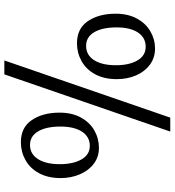

<svg xmlns="http://www.w3.org/2000/svg" viewBox="20 -833 803 883"><g transform="rotate(-90 421.5 -391.5)"><path d="M322 -10H258L521 -773H585ZM345 -519Q345 -462 322.5 -421Q300 -380 263 -359Q226 -338 183 -338Q141 -338 109.5 -362Q78 -386 61 -426.5Q44 -467 44 -514Q44 -572 66.5 -613.5Q89 -655 127 -676Q165 -697 209 -697Q277 -697 311 -646.5Q345 -596 345 -519ZM108 -518Q108 -456 130 -418Q152 -380 192 -380Q234 -380 257.5 -416Q281 -452 281 -515Q281 -580 259 -617.5Q237 -655 196 -655Q155 -655 131.5 -618.5Q108 -582 108 -518ZM800 -261Q800 -205 778 -164Q756 -123 719 -101.5Q682 -80 640 -80Q597 -80 565 -104Q533 -128 516 -168Q499 -208 499 -256Q499 -314 521.5 -355.5Q544 -397 582 -418Q620 -439 664 -439Q732 -439 766 -388.5Q800 -338 800 -261ZM563 -260Q563 -199 585 -161Q607 -123 648 -123Q690 -123 713.5 -158.5Q737 -194 737 -257Q737 -322 715 -359.5Q693 -397 652 -397Q610 -397 586.5 -360.5Q563 -324 563 -260Z"/></g></svg>

Font: Martel Light
Style: Regular
Weight: 300
Designer: Dan Reynolds
Foundry: Dan Reynolds
Version: Version 1.001; ttfautohint (v1.1) -l 5 -r 5 -G 72 -x 0 -D la